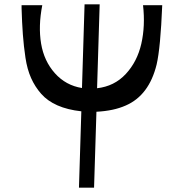

<svg xmlns="http://www.w3.org/2000/svg" viewBox="-20 -803 852 890"><path d="M732 -779Q724 -581 706 -504Q671 -361 563 -314Q507 -289 427 -285L416 67H346L357 -287Q293 -294 246.5 -314.5Q200 -335 171 -368Q142 -401 124 -441.5Q106 -482 98 -535.5Q90 -589 86 -643Q82 -697 80 -765Q80 -774 80 -779H176Q157 -682 170.5 -601Q184 -520 234.5 -463.5Q285 -407 360 -395L372 -783H442L430 -394Q510 -403 563 -460Q616 -517 635 -600Q654 -683 643 -779Z"/></svg>

Font: OpenDyslexic
Style: Regular
Weight: 400
Designer: Abbie Gonzalez
Version: Version 0.920;hotconv 1.0.109;makeotfexe 2.5.65596